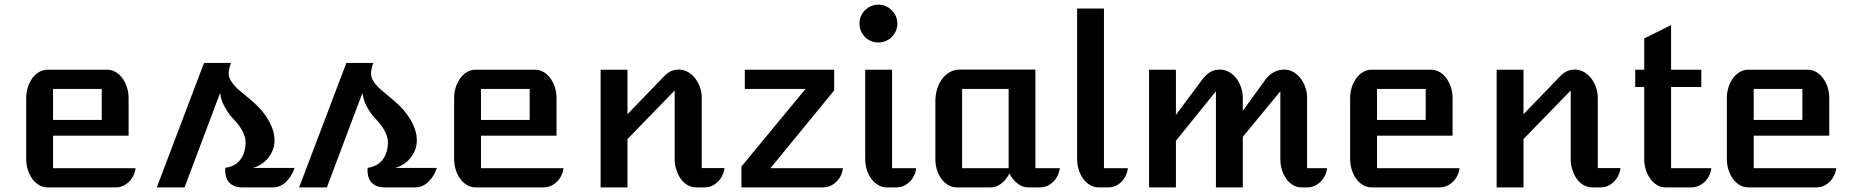

<svg xmlns="http://www.w3.org/2000/svg" viewBox="-20 -814 8050 834"><path d="M93.8 -387.2Q93.8 -413.1 101.1 -435.5Q108.4 -458 120.8 -474.9Q133.3 -491.7 150.4 -501.5Q167.5 -511.2 186.5 -511.2H445.8Q464.8 -511.2 481.7 -501.5Q498.5 -491.7 511.2 -474.9Q523.9 -458 531.2 -435.5Q538.6 -413.1 538.6 -387.2V-224.6H210.4V-83.5H568.8Q566.9 -66.4 559.3 -51Q551.8 -35.6 540.3 -24.4Q528.8 -13.2 514.2 -6.6Q499.5 0 483.4 0H186.5Q167.5 0 150.4 -9.8Q133.3 -19.5 120.8 -36.4Q108.4 -53.2 101.1 -75.7Q93.8 -98.1 93.8 -124ZM421.9 -293V-427.7H210.4V-293Z M866.2 -540.5H983.4Q979 -529.8 976.8 -519.3Q974.6 -508.8 973.6 -502Q972.2 -483.9 979.5 -469.2Q986.8 -454.6 999.3 -441.2Q1011.7 -427.7 1028.1 -414.6Q1044.4 -401.4 1061.5 -386.7Q1081.1 -371.1 1101.1 -350.8Q1121.1 -330.6 1137.2 -306.4Q1153.3 -282.2 1163.3 -255.1Q1173.3 -228 1172.4 -198.7Q1171.4 -178.2 1163.6 -159.4Q1155.8 -140.6 1143.1 -125.7Q1130.4 -110.8 1113.5 -100.1Q1096.7 -89.4 1078.1 -84.5H1259.8Q1252.9 -65.4 1243.4 -50Q1233.9 -34.7 1221.9 -23.4Q1210 -12.2 1195.8 -6.1Q1181.6 0 1166.5 0H1032.7Q1010.3 0 995.4 -7.1Q980.5 -14.2 971.9 -25.9Q963.4 -37.6 960.2 -53Q957 -68.4 958.5 -85Q974.1 -86.9 989.3 -93.3Q1004.4 -99.6 1016.4 -111.6Q1028.3 -123.5 1036.4 -141.6Q1044.4 -159.7 1046.4 -185.1Q1048.3 -205.1 1042.5 -222.7Q1036.6 -240.2 1026.9 -255.9Q1017.1 -271.5 1004.4 -285.6Q991.7 -299.8 979.5 -313Q966.8 -329.6 954.1 -353Q941.4 -376.5 936 -410.2L781.7 0H661.1Z M1484.4 -540.5H1601.6Q1597.2 -529.8 1595 -519.3Q1592.8 -508.8 1591.8 -502Q1590.3 -483.9 1597.7 -469.2Q1605 -454.6 1617.4 -441.2Q1629.9 -427.7 1646.2 -414.6Q1662.6 -401.4 1679.7 -386.7Q1699.2 -371.1 1719.2 -350.8Q1739.3 -330.6 1755.4 -306.4Q1771.5 -282.2 1781.5 -255.1Q1791.5 -228 1790.5 -198.7Q1789.6 -178.2 1781.7 -159.4Q1773.9 -140.6 1761.2 -125.7Q1748.5 -110.8 1731.7 -100.1Q1714.8 -89.4 1696.3 -84.5H1877.9Q1871.1 -65.4 1861.6 -50Q1852.1 -34.7 1840.1 -23.4Q1828.1 -12.2 1814 -6.1Q1799.8 0 1784.7 0H1650.9Q1628.4 0 1613.5 -7.1Q1598.6 -14.2 1590.1 -25.9Q1581.5 -37.6 1578.4 -53Q1575.2 -68.4 1576.7 -85Q1592.3 -86.9 1607.4 -93.3Q1622.6 -99.6 1634.5 -111.6Q1646.5 -123.5 1654.5 -141.6Q1662.6 -159.7 1664.6 -185.1Q1666.5 -205.1 1660.6 -222.7Q1654.8 -240.2 1645 -255.9Q1635.3 -271.5 1622.6 -285.6Q1609.9 -299.8 1597.7 -313Q1585 -329.6 1572.3 -353Q1559.6 -376.5 1554.2 -410.2L1399.9 0H1279.3Z M1952.6 -387.2Q1952.6 -413.1 1960 -435.5Q1967.3 -458 1979.7 -474.9Q1992.2 -491.7 2009.3 -501.5Q2026.4 -511.2 2045.4 -511.2H2304.7Q2323.7 -511.2 2340.6 -501.5Q2357.4 -491.7 2370.1 -474.9Q2382.8 -458 2390.1 -435.5Q2397.5 -413.1 2397.5 -387.2V-224.6H2069.3V-83.5H2427.7Q2425.8 -66.4 2418.2 -51Q2410.6 -35.6 2399.2 -24.4Q2387.7 -13.2 2373 -6.6Q2358.4 0 2342.3 0H2045.4Q2026.4 0 2009.3 -9.8Q1992.2 -19.5 1979.7 -36.4Q1967.3 -53.2 1960 -75.7Q1952.6 -98.1 1952.6 -124ZM2280.8 -293V-427.7H2069.3V-293Z M2588.9 -511.2H2705.6V-317.9L2856.4 -474.1Q2872.1 -492.2 2888.9 -502Q2905.8 -511.7 2929.2 -511.7Q2948.7 -511.7 2966.8 -502Q2984.9 -492.2 2998.5 -475.3Q3012.2 -458.5 3020.3 -436Q3028.3 -413.6 3028.3 -387.7V-84H3127Q3125 -66.4 3117.4 -51.3Q3109.9 -36.1 3098.4 -24.7Q3086.9 -13.2 3072.3 -6.6Q3057.6 0 3041.5 0H3003.4Q2983.9 0 2967 -9.8Q2950.2 -19.5 2937.7 -36.4Q2925.3 -53.2 2918 -75.7Q2910.6 -98.1 2910.6 -124V-420.9L2705.6 -210V0H2588.9Z M3200.7 -90.8 3479 -427.7H3215.3V-511.2H3603.5V-421.4L3326.7 -83.5H3641.6Q3639.6 -66.4 3632.1 -51Q3624.5 -35.6 3613 -24.4Q3601.6 -13.2 3586.9 -6.6Q3572.3 0 3556.2 0H3200.7Z M3795.4 -629.4Q3778.3 -629.4 3763.4 -635.7Q3748.5 -642.1 3737.3 -653.3Q3726.1 -664.6 3719.7 -679.4Q3713.4 -694.3 3713.4 -711.4Q3713.4 -728.5 3719.7 -743.4Q3726.1 -758.3 3737.3 -769.5Q3748.5 -780.8 3763.4 -787.4Q3778.3 -793.9 3795.4 -793.9Q3812.5 -793.9 3827.4 -787.4Q3842.3 -780.8 3853.5 -769.5Q3864.7 -758.3 3871.3 -743.4Q3877.9 -728.5 3877.9 -711.4Q3877.9 -694.3 3871.3 -679.4Q3864.7 -664.6 3853.5 -653.3Q3842.3 -642.1 3827.1 -635.7Q3812 -629.4 3795.4 -629.4ZM3738.3 -511.2H3855V-83.5H3959.5Q3958 -66.4 3950.4 -51Q3942.9 -35.6 3931.4 -24.4Q3919.9 -13.2 3905.3 -6.6Q3890.6 0 3874.5 0H3831.5Q3812.5 0 3795.4 -9.8Q3778.3 -19.5 3765.6 -36.4Q3752.9 -53.2 3745.6 -75.7Q3738.3 -98.1 3738.3 -124Z M4043 -373.5Q4043 -402.8 4051 -428.2Q4059.1 -453.6 4073.2 -472.2Q4087.4 -490.7 4106.7 -501.2Q4126 -511.7 4148.4 -511.7H4477.5V-83.5H4583.5Q4581.5 -66.4 4574 -51Q4566.4 -35.6 4554.9 -24.4Q4543.5 -13.2 4528.8 -6.6Q4514.2 0 4498 0H4445.8Q4421.9 0 4400.4 -16.4Q4378.9 -32.7 4364.7 -60.5Q4350.6 -32.7 4329.1 -16.4Q4307.6 0 4283.7 0H4135.7Q4116.7 0 4099.6 -9.8Q4082.5 -19.5 4070.1 -36.1Q4057.6 -52.7 4050.3 -75Q4043 -97.2 4043 -122.6ZM4361.3 -83.5V-427.7H4159.2V-83.5Z M4658.7 -776.9H4775.4V-83.5H4879.4Q4876.5 -64 4868.4 -48.3Q4860.4 -32.7 4848.9 -22Q4837.4 -11.2 4823 -5.6Q4808.6 0 4793 0H4752Q4732.9 0 4715.8 -9.8Q4698.7 -19.5 4686 -36.4Q4673.3 -53.2 4666 -75.7Q4658.7 -98.1 4658.7 -124Z M4971.2 -511.2H5087.9V-314.9L5206.5 -474.1Q5222.2 -492.7 5239 -502.2Q5255.9 -511.7 5280.3 -511.7Q5299.8 -511.7 5317.6 -502Q5335.4 -492.2 5348.9 -475.3Q5362.3 -458.5 5370.4 -436Q5378.4 -413.6 5378.4 -387.7V-332.5L5481 -474.1Q5496.6 -492.2 5516.1 -502Q5535.6 -511.7 5559.6 -511.7Q5579.1 -511.7 5596.9 -502Q5614.7 -492.2 5628.2 -475.3Q5641.6 -458.5 5649.7 -436Q5657.7 -413.6 5657.7 -387.7V-83.5H5744.6Q5742.7 -66.4 5735.1 -51Q5727.5 -35.6 5716.1 -24.4Q5704.6 -13.2 5689.9 -6.6Q5675.3 0 5659.2 0H5632.8Q5613.8 0 5596.9 -9.8Q5580.1 -19.5 5567.9 -36.4Q5555.7 -53.2 5548.6 -75.7Q5541.5 -98.1 5541.5 -124V-417.5L5378.4 -219.7V0H5261.7V-417.5L5087.9 -202.6V0H4971.2Z M5844.7 -387.2Q5844.7 -413.1 5852.1 -435.5Q5859.4 -458 5871.8 -474.9Q5884.3 -491.7 5901.4 -501.5Q5918.5 -511.2 5937.5 -511.2H6196.8Q6215.8 -511.2 6232.7 -501.5Q6249.5 -491.7 6262.2 -474.9Q6274.9 -458 6282.2 -435.5Q6289.6 -413.1 6289.6 -387.2V-224.6H5961.4V-83.5H6319.8Q6317.9 -66.4 6310.3 -51Q6302.7 -35.6 6291.3 -24.4Q6279.8 -13.2 6265.1 -6.6Q6250.5 0 6234.4 0H5937.5Q5918.5 0 5901.4 -9.8Q5884.3 -19.5 5871.8 -36.4Q5859.4 -53.2 5852.1 -75.7Q5844.7 -98.1 5844.7 -124ZM6172.9 -293V-427.7H5961.4V-293Z M6481 -511.2H6597.7V-317.9L6748.5 -474.1Q6764.2 -492.2 6781 -502Q6797.9 -511.7 6821.3 -511.7Q6840.8 -511.7 6858.9 -502Q6877 -492.2 6890.6 -475.3Q6904.3 -458.5 6912.4 -436Q6920.4 -413.6 6920.4 -387.7V-84H7019Q7017.1 -66.4 7009.5 -51.3Q7002 -36.1 6990.5 -24.7Q6979 -13.2 6964.4 -6.6Q6949.7 0 6933.6 0H6895.5Q6876 0 6859.1 -9.8Q6842.3 -19.5 6829.8 -36.4Q6817.4 -53.2 6810.1 -75.7Q6802.7 -98.1 6802.7 -124V-420.9L6597.7 -210V0H6481Z M7122.1 -436H7083V-511.2H7122.1V-647L7238.8 -705.1V-511.2H7370.1V-436H7238.8V-83.5H7413.6Q7411.6 -66.4 7404.1 -51Q7396.5 -35.6 7384.8 -24.4Q7373 -13.2 7358.4 -6.6Q7343.8 0 7327.6 0H7214.8Q7195.8 0 7178.7 -9.8Q7161.6 -19.5 7149.2 -36.4Q7136.7 -53.2 7129.4 -75.7Q7122.1 -98.1 7122.1 -124Z M7481 -387.2Q7481 -413.1 7488.3 -435.5Q7495.6 -458 7508.1 -474.9Q7520.5 -491.7 7537.6 -501.5Q7554.7 -511.2 7573.7 -511.2H7833Q7852.1 -511.2 7868.9 -501.5Q7885.7 -491.7 7898.4 -474.9Q7911.1 -458 7918.5 -435.5Q7925.8 -413.1 7925.8 -387.2V-224.6H7597.7V-83.5H7956.1Q7954.1 -66.4 7946.5 -51Q7939 -35.6 7927.5 -24.4Q7916 -13.2 7901.4 -6.6Q7886.7 0 7870.6 0H7573.7Q7554.7 0 7537.6 -9.8Q7520.5 -19.5 7508.1 -36.4Q7495.6 -53.2 7488.3 -75.7Q7481 -98.1 7481 -124ZM7809.1 -293V-427.7H7597.7V-293Z"/></svg>

Font: Atomic Age
Style: Regular
Weight: 400
Version: Version 1.007; ttfautohint (v1.4.1) -l 6 -r 46 -G 0 -x 0 -H 